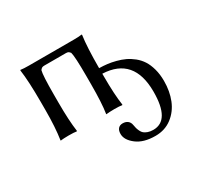

<svg xmlns="http://www.w3.org/2000/svg" viewBox="-141 -611 1069 1025"><g transform="rotate(-30 393.5 -99.0)"><path d="M462.9 -230C462.9 -315.9 466.3 -382.3 473.1 -429.2L472.2 -432.1L466.8 -431.6C463.2 -431 457 -430.4 448.2 -429.9C439.5 -429.4 430 -429.2 419.9 -429.2H146C123.2 -429.2 106 -430.2 94.2 -432.1L92.8 -429.2C99.6 -381.7 103 -314.9 103 -229V-180.2C103 -108.6 99.3 -48.5 91.8 0L92.8 2.9L97.2 2C100.1 1.6 105.7 1.2 114 0.7C122.3 0.2 131.7 0 142.1 0C164.9 0 181.2 1 190.9 2.9L192.9 0C186.4 -44.9 183.1 -105 183.1 -180.2V-229C183.1 -308.1 185.7 -356.8 190.9 -375C194.8 -379.9 198.4 -383.3 201.7 -385.3C204.9 -387.2 210 -388.2 216.8 -388.2H349.1C356 -388.2 361 -387.2 364.3 -385.3C367.5 -383.3 371.1 -379.9 375 -375C380.2 -356.8 382.8 -308.1 382.8 -229V-179.2C382.8 -99.8 379.6 -40 373 0L374 2.9L378.4 2C381.3 1.6 386.9 1.2 395 0.7C403.2 0.2 412.4 0 422.9 0C445.6 0 461.8 1 471.2 2.9L473.1 0C466.3 -44.3 462.9 -104 462.9 -179.2V-195.8C588.9 -190.6 651.9 -117.4 651.9 23.9C651.9 141.4 617.8 200.2 549.8 200.2C537.1 200.2 526 198.5 516.6 195.1C507.2 191.7 499.8 187.7 494.6 183.3C489.4 179 484.9 172.8 481.2 164.8C477.5 156.8 474.9 150.2 473.6 145C472.3 139.8 470.9 132.8 469.2 124C467.3 112.3 462.3 103.4 454.3 97.2C446.4 91 436.2 87.9 423.8 87.9C412.1 87.9 402.9 91.6 396.2 99.1C389.6 106.6 386.2 117.5 386.2 131.8C386.2 156.6 400.3 179.8 428.5 201.4C456.6 223.1 495.1 233.9 543.9 233.9C582.7 233.9 616.3 223.1 644.8 201.4C673.3 179.8 694.4 151.7 708.3 117.2C722.1 82.7 729 44.3 729 2C729 -25.1 725.9 -49.8 719.7 -72.3C713.5 -94.7 705.4 -113.8 695.3 -129.4C685.2 -145 672.8 -158.8 658 -170.7C643.1 -182.5 628.1 -192.1 612.8 -199.2C597.5 -206.4 580.7 -212.3 562.5 -217C544.3 -221.8 527.3 -225 511.7 -226.8C496.1 -228.6 479.8 -229.7 462.9 -230Z"/></g></svg>

Font: Linux Biolinum G
Style: Bold
Weight: 700
Designer: Philipp H. Poll
Foundry: Philipp H. Poll
Version: Version 1.1.0